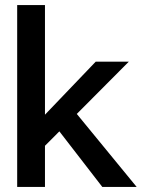

<svg xmlns="http://www.w3.org/2000/svg" viewBox="-20 -740 570 760"><path d="M48 0V-720H158V-286L359 -496H490L284 -289L521 0H385L215 -220L158 -163V0Z"/></svg>

Font: HostGroteskMedium
Style: Regular
Weight: 500
Designer: Doukan Karapınar based on Poppins by Indian Type Foundry, Jonny Pinhorn
Foundry: Element Type
Version: Version 1.001; ttfautohint (v1.8.4.7-5d5b)